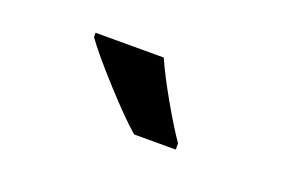

<svg xmlns="http://www.w3.org/2000/svg" viewBox="-38 -872 576 373"><g transform="rotate(20 250.0 -686.0)"><path d="M336 -606V-619Q319 -643 293 -688.5Q267 -734 253 -766H112V-757Q132 -729 177.5 -679Q223 -629 250 -606Z"/></g></svg>

Font: Noto Sans Mono UI Condensed
Style: Bold
Weight: 700
Width: 3
Designer: Monotype Design team
Foundry: Monotype Imaging Inc.
Version: 1.000